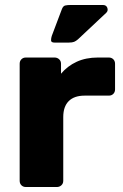

<svg xmlns="http://www.w3.org/2000/svg" viewBox="-20 -751 494 771"><path d="M199 -580Q185 -580 185 -589Q185 -598 188 -607L228 -713Q233 -727 242 -729Q251 -731 265 -731H393Q407 -731 411 -719.5Q415 -708 407 -700L293 -593Q285 -586 277.5 -583Q270 -580 256 -580ZM84 0Q73 0 66 -7Q59 -14 59 -25V-495Q59 -506 66 -513Q73 -520 84 -520H199Q210 -520 217.5 -513Q225 -506 225 -495V-455Q251 -486 288 -503Q325 -520 373 -520H417Q428 -520 435 -513Q442 -506 442 -495V-392Q442 -381 435 -374Q428 -367 417 -367H320Q278 -367 256 -345Q234 -323 234 -281V-25Q234 -14 226.5 -7Q219 0 208 0Z"/></svg>

Font: Fz Rubik
Style: Bold
Weight: 700
Designer: Hubert and Fischer
Foundry: Hubert and Fischer
Version: Vit hóa bi FontZin.com